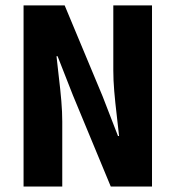

<svg xmlns="http://www.w3.org/2000/svg" viewBox="-20 -680 640 700"><path d="M65.9 0V-660.2H215.8L354 -329.1L410.2 -184.1H414.1Q412.6 -201.7 406.2 -254.4Q399.9 -307.1 396.5 -347.7Q393.1 -388.2 393.1 -422.9V-660.2H534.2V0H383.8L246.1 -332L189.9 -475.1H186Q188 -453.1 194.1 -402.8Q200.2 -352.5 203.6 -312Q207 -271.5 207 -236.8V0Z"/></svg>

Font: Office Code Pro Bold
Style: Regular
Weight: 700
Designer: Nathan Rutzky & Paul D. Hunt
Foundry: Adobe Systems Incorporated
Version: Version 1.004;PS 001.004;hotconv 1.0.70;makeotf.lib2.5.58329